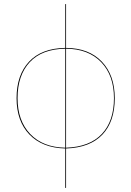

<svg xmlns="http://www.w3.org/2000/svg" viewBox="-20 -751 658 962"><path d="M311 -7V190L307 191V-7Q192 -10 127.5 -77Q63 -144 63 -259Q63 -375 125.5 -442Q188 -509 307 -511V-730L311 -731V-511Q426 -510 490.5 -442Q555 -374 555 -259Q555 -142 493 -76.5Q431 -11 311 -7ZM307 -11V-507Q190 -505 129 -439.5Q68 -374 68 -259Q68 -146 131.5 -79.5Q195 -13 307 -11ZM551 -259Q551 -373 487 -439.5Q423 -506 311 -507V-11Q429 -15 490 -79.5Q551 -144 551 -259Z"/></svg>

Font: FiraGO Four
Style: Regular
Weight: 100
Designer: bBox Type
Foundry: bBox Type GmbH
Version: Version 1.001